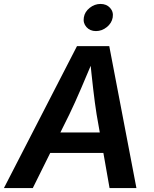

<svg xmlns="http://www.w3.org/2000/svg" viewBox="-41 -964 789 984"><path d="M-21 0 353.5 -727.5H519L658.2 0H520.5L454.1 -377.9Q445.3 -433.1 436.5 -508.8Q427.7 -584.5 418.5 -678.7H445.8Q407.2 -586.9 375 -511.7Q342.8 -436.5 314.5 -377.9L127 0ZM156.7 -180.2 173.8 -285.2H557.1L540 -180.2ZM450.7 -804.7Q420.4 -804.7 402.1 -825.2Q383.8 -845.7 388.7 -874.5Q393.1 -903.3 418.5 -923.6Q443.8 -943.8 474.1 -943.8Q504.9 -943.8 523.2 -923.6Q541.5 -903.3 536.6 -874.5Q531.7 -845.7 506.6 -825.2Q481.4 -804.7 450.7 -804.7Z"/></svg>

Font: Inter SemiBold
Style: Italic
Weight: 600
Italic angle: -9.3988°
Designer: Rasmus Andersson
Foundry: rsms
Version: Version 4.001;git-66647c0bb